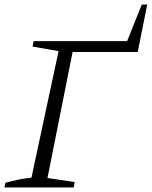

<svg xmlns="http://www.w3.org/2000/svg" viewBox="-27 -829 671 849"><path d="M600 -809H624L582 -599H294L183 -42L303 -24L299 0H-7L-3 -21Q27 -29 55.5 -35Q84 -41 112 -43L232 -603L117 -623L122 -647H535Z"/></svg>

Font: Piazzolla SC Light
Style: Italic
Weight: 300
Italic angle: -11.3°
Designer: Juan Pablo del Peral
Foundry: Huerta Tipografica
Version: Version 1.330